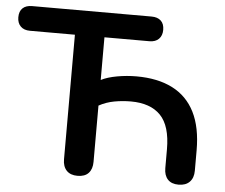

<svg xmlns="http://www.w3.org/2000/svg" viewBox="-54 -763 971 829"><g transform="rotate(5 431.5 -348.5)"><path d="M311 8Q280 8 263.5 -9.5Q247 -27 247 -58V-598H52Q26 -598 11.5 -612.5Q-3 -627 -3 -652Q-3 -678 11.5 -691.5Q26 -705 52 -705H570Q596 -705 610.5 -691.5Q625 -678 625 -652Q625 -627 610.5 -612.5Q596 -598 570 -598H375V-413Q402 -427 444 -434.5Q486 -442 528 -442Q620 -442 684 -409.5Q748 -377 781 -311.5Q814 -246 814 -146V-58Q814 -27 797 -9.5Q780 8 749 8Q718 8 702 -9.5Q686 -27 686 -58V-140Q686 -241 642 -286.5Q598 -332 513 -332Q477 -332 441.5 -325.5Q406 -319 375 -302V-58Q375 -27 359 -9.5Q343 8 311 8Z"/></g></svg>

Font: Nunito
Style: Bold
Weight: 700
Designer: Vernon Adams
Foundry: Vernon Adams
Version: Version 3.602